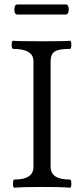

<svg xmlns="http://www.w3.org/2000/svg" viewBox="-20 -851 373 874"><path d="M33.2 0ZM279.3 -830.6Q293 -830.6 293 -807.6Q293 -784.7 277.3 -784.7H59.6Q45.4 -784.7 45.4 -807.6Q45.4 -830.6 59.6 -830.6ZM132.3 -90.8V-572.3Q132.3 -628.4 40 -628.4Q33.2 -628.4 33.2 -647Q33.2 -665.5 40 -665.5Q62 -663.1 169.2 -663.1Q276.4 -663.1 298.3 -665.5Q304.7 -665.5 304.7 -647Q304.7 -628.4 298.3 -628.4Q247.1 -628.4 228.8 -616.2Q210.4 -604 210.4 -572.3V-90.8Q210.4 -33.7 298.3 -33.7Q304.7 -33.7 304.7 -15.1Q304.7 3.4 298.3 3.4Q256.3 0 171.9 0Q87.4 0 45.4 3.4Q39.1 3.4 39.1 -15.1Q39.1 -33.7 45.4 -33.7Q132.3 -33.7 132.3 -90.8Z"/></svg>

Font: Junicode
Style: Regular
Weight: 400
Designer: Peter S. Baker
Foundry: Briery Creek Software
Version: Version 0.7.2